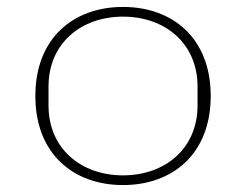

<svg xmlns="http://www.w3.org/2000/svg" viewBox="-20 -522 709 554"><path d="M335 12C477 12 588 -77 588 -245C588 -413 477 -502 335 -502C193 -502 82 -413 82 -245C82 -77 193 12 335 12ZM335 -16C215 -16 120 -92 120 -218V-272C120 -398 215 -474 335 -474C455 -474 550 -398 550 -272V-218C550 -92 455 -16 335 -16Z"/></svg>

Font: IBM Plex Thai Looped ExtraLight
Style: Regular
Weight: 200
Designer: Mike Abbink, Paul van der Laan, Pieter van Rosmalen, Ben Mitchell, Mark Frömberg
Foundry: Bold Monday
Version: Version 1.0